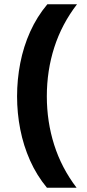

<svg xmlns="http://www.w3.org/2000/svg" viewBox="-20 -760 408 900"><path d="M200 120Q152 62 121 -7.5Q90 -77 75 -153.5Q60 -230 60 -308.5Q60 -387 75 -464.2Q90 -541.5 121.5 -611.5Q153 -681.5 202 -740H341Q269.5 -647 234.5 -538Q199.5 -429 199.5 -308.5Q199.5 -189.5 234 -81Q268.5 27.5 339 120Z"/></svg>

Font: Encode Sans SC SemiExpanded SemiBold
Style: Regular
Weight: 600
Width: 6
Designer: Multiple Designers
Foundry: Impallari Type
Version: Version 3.002